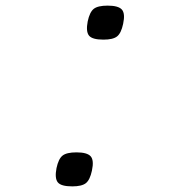

<svg xmlns="http://www.w3.org/2000/svg" viewBox="-20 -649 640 683"><path d="M348 -508Q308 -508 296.5 -522.5Q285 -537 292 -573Q299 -606 313.5 -617.5Q328 -629 363 -629Q401 -629 413.5 -615Q426 -601 418 -564Q411 -531 396.5 -519.5Q382 -508 348 -508ZM237 14Q197 14 185.5 -0.5Q174 -15 181 -51Q188 -84 202.5 -95.5Q217 -107 252 -107Q290 -107 302.5 -93Q315 -79 307 -42Q300 -9 285.5 2.5Q271 14 237 14Z"/></svg>

Font: Victor Mono Thin ExtraLight
Style: Italic
Weight: 250
Italic angle: -12°
Monospace: yes
Version: Version 1.561;gftools[0.9.30]